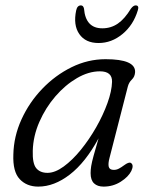

<svg xmlns="http://www.w3.org/2000/svg" viewBox="-20 -683 566 712"><path d="M386 -97Q380.5 -76.5 383.2 -64.8Q386 -53 402 -53Q412 -53 421 -57.8Q430 -62.5 440 -70Q457.5 -83 465 -79Q477.5 -71.5 467 -49Q456 -27 427.5 -9Q399 9 364 9Q341.5 9 328.8 -3Q316 -15 316 -41Q316 -53 318.2 -67.2Q320.5 -81.5 327 -105.2Q333.5 -129 345.5 -170Q297 -80.5 239 -35.8Q181 9 122 9Q79 9 53 -18.8Q27 -46.5 29.5 -110Q31 -177.5 59.8 -240.5Q88.5 -303.5 136.8 -353.8Q185 -404 245.5 -433.8Q306 -463.5 371.5 -463.5Q483 -463.5 481 -415.5Q480 -398.5 469 -388Q458 -377.5 454 -362ZM101.5 -124Q100 -77 114.2 -59.5Q128.5 -42 156 -42Q184 -42 216.2 -65.5Q248.5 -89 279.8 -127.5Q311 -166 336.8 -211.2Q362.5 -256.5 378.5 -300.8Q394.5 -345 395.5 -379.5Q396.5 -418.5 350.5 -418.5Q308.5 -418.5 265.2 -393.2Q222 -368 185.5 -325.8Q149 -283.5 126 -231Q103 -178.5 101.5 -124ZM359.5 -578Q391.5 -578 417 -595.5Q442.5 -613 465.5 -651Q474.5 -663 483 -663Q497 -663 491 -644.5Q474.5 -590 434.2 -556.8Q394 -523.5 345.5 -523.5Q297 -523.5 274 -556.8Q251 -590 262.5 -644.5Q266.5 -663 280 -663Q289 -663 291.5 -651Q297.5 -578 359.5 -578Z"/></svg>

Font: Fraunces 9pt SuperSoft Light
Style: Italic
Weight: 300
Italic angle: -16°
Version: Version 1.000;[b76b70a41]